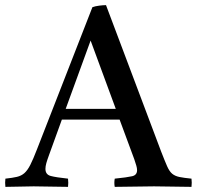

<svg xmlns="http://www.w3.org/2000/svg" viewBox="-48 -727 767 748"><path d="M-27 1Q-29 -15 -27 -31Q1 -34 18 -38Q35 -42 47 -52.5Q59 -63 70 -84.5Q81 -106 96 -145L312 -699Q323 -703 338.5 -705Q354 -707 365 -707L580 -136Q594 -100 603 -79.5Q612 -59 623 -50Q634 -41 651 -37.5Q668 -34 698 -31Q700 -15 698 1Q663 1 626 0Q589 -1 552 -1Q514 -1 475.5 0Q437 1 399 1Q396 -14 399 -31Q448 -36 467 -40.5Q486 -45 486 -64Q486 -72 483 -82Q480 -92 475 -107L418 -261H193L143 -123Q136 -104 132.5 -91.5Q129 -79 129 -69Q129 -47 149.5 -41.5Q170 -36 217 -31Q219 -14 217 1Q183 1 150 0Q117 -1 83 -1Q55 -1 29 0Q3 1 -27 1ZM208 -303H403L305 -569Z"/></svg>

Font: Tiro Gurmukhi
Style: Regular
Weight: 400
Designer: Gurmukhi: John Hudson & Fiona Ross. Latin: John Hudson.
Foundry: Tiro Typeworks Ltd.
Version: Version 1.52